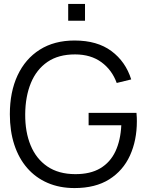

<svg xmlns="http://www.w3.org/2000/svg" viewBox="-20 -940 745 975"><path d="M326.3 -834.7V-920H411.7V-834.7ZM358.7 15Q282.3 15 221.5 -11.4Q160.7 -37.8 117.9 -87Q75.2 -136.2 52.6 -205.3Q30 -274.5 30 -360Q30 -473.2 69.2 -557.2Q108.5 -641.3 182.1 -687.8Q255.7 -734.3 358.7 -734.3Q473.7 -734.3 545.8 -680.7Q618 -627 646.3 -536.7L572.7 -518.7Q548.8 -584.7 495.1 -624.1Q441.3 -663.5 361.7 -663.7Q277.2 -664 221.2 -625.7Q165.2 -587.3 136.9 -518.7Q108.7 -450 108 -360Q107.3 -270 135.6 -201.7Q163.8 -133.3 220.5 -94.7Q277.2 -56 361.7 -55.7Q438.8 -55.3 489.4 -85.5Q540 -115.7 566.2 -171.5Q592.3 -227.3 596 -304H430V-367H673Q674.3 -355.5 674.7 -342.7Q675 -329.8 675 -324.3Q675 -227.2 640 -150.3Q605 -73.5 534.7 -29.2Q464.3 15 358.7 15Z"/></svg>

Font: Manrope ExtraLight
Style: Regular
Weight: 200
Designer: Mikhail Sharanda
Foundry: Mikhail Sharanda
Version: Version 4.505